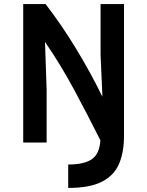

<svg xmlns="http://www.w3.org/2000/svg" viewBox="-20 -700 723 943"><path d="M474 -680H589V-31Q589 47 565 104Q541 161 481.5 192Q422 223 315 223V108Q393 108 431 82Q469 56 473 -11Q411 -135 344 -259.5Q277 -384 201 -494L209 -260V0H94V-680H204Q283 -577 353 -462Q423 -347 483 -225L474 -430Z"/></svg>

Font: Inria Sans
Style: Bold
Weight: 700
Designer: Black Foundry Team
Foundry: Black Foundry
Version: Version 1.2; ttfautohint (v1.8.3)